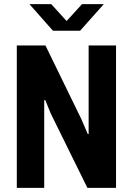

<svg xmlns="http://www.w3.org/2000/svg" viewBox="-20 -905 640 925"><path d="M61 0V-686H199L371 -333L403 -259H407V-686H539V0H401L225 -357L198 -423L193 -422V0ZM235 -757 122 -885H227L318 -785H284L375 -885H480L366 -757Z"/></svg>

Font: Chivo Mono SemiBold
Style: Regular
Weight: 600
Monospace: yes
Designer: Hector Gatti
Foundry: Omnibus-Type
Version: Version 1.008